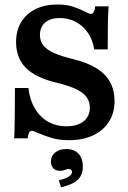

<svg xmlns="http://www.w3.org/2000/svg" viewBox="-20 -602 559 840"><path d="M145.3 -20.6Q136.9 -24.2 129.8 -27Q122.8 -29.8 119.1 -29.8Q111.9 -29.8 107.5 -21.8Q103 -13.8 101 3.2H42.1Q43.7 -27.3 44.5 -81.4Q45.4 -135.4 45.4 -217H104.2Q110.2 -165.4 132.4 -127.6Q154.7 -89.8 190.2 -69.7Q225.7 -49.5 271.3 -49.5Q319.1 -49.5 346.1 -71.5Q373.1 -93.6 373.1 -131.4Q373.1 -158.2 358.2 -178Q343.4 -197.8 311.3 -212.8Q279.3 -227.9 225.5 -240.6Q135.6 -262.3 93 -305.2Q50.3 -348.2 50.3 -418.8Q50.3 -467.8 72.4 -504.8Q94.5 -541.8 135.1 -562Q175.7 -582.3 230.2 -582.3Q269.2 -582.3 296.5 -573.8Q323.8 -565.3 352.1 -551.2Q360.2 -546.8 366.8 -544Q373.5 -541.1 377.9 -541.1Q385.1 -541.1 389.7 -549.2Q394.4 -557.3 396.4 -574.2H455.2Q452.8 -547 452 -502.7Q451.2 -458.4 451.2 -386H392.3Q385.9 -427 364.8 -458.1Q343.7 -489.3 311.8 -506.2Q279.9 -523.1 241.2 -523.1Q200.7 -523.1 177.7 -503.5Q154.7 -483.8 154.7 -449.2Q154.7 -423.2 169 -404.3Q183.2 -385.4 214.6 -370.9Q246 -356.5 298.6 -343.7Q361.1 -328.6 401.2 -303.9Q441.3 -279.2 461.2 -243.5Q481.2 -207.7 481.2 -159.5Q481.2 -108.4 456.9 -69.8Q432.6 -31.1 387.6 -9.9Q342.5 11.3 282.8 11.3Q239.8 11.3 208.6 2.2Q177.5 -6.9 145.3 -20.6ZM295 150.2Q295 144.5 290.9 140.9Q286.9 137.3 280.5 137.3Q275.2 137.3 266.2 140.5Q261.3 142.5 255.3 144Q249.3 145.4 242.8 145.4Q224.3 145.4 213.4 134.6Q202.6 123.8 202.6 105.1Q202.6 80.8 221.1 65.4Q239.6 50.1 269.8 50.1Q304.1 50.1 323.3 70.3Q342.4 90.5 342.4 126.9Q342.4 163.7 320.1 184.7Q297.8 205.7 247.1 217.3L237.2 186.5Q264.6 181 279.8 171.4Q295 161.8 295 150.2Z"/></svg>

Font: Playfair Micro SmCond SmLight
Style: Regular
Weight: 360
Width: 4
Designer: Claus Eggers Sørensen
Foundry: Claus Eggers Sørensen
Version: Version 2.100;Glyphs 3.2 (3219)